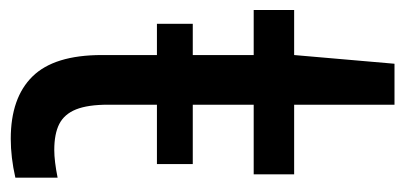

<svg xmlns="http://www.w3.org/2000/svg" viewBox="-228 -552 790 375"><g transform="rotate(90 167.5 -365.0)"><path d="M327.5 -82V0.5Q288 9.5 251.5 9.5Q171.5 9.5 129.8 -33Q88 -75.5 88 -168.5V-276H27V-346H88V-465H0V-544H88L105 -740H185V-544H321V-465H185V-346H301V-276H185V-180.5Q185 -141 194.2 -118Q203.5 -95 222.8 -85.2Q242 -75.5 273.5 -75.5Q295 -75.5 327.5 -82Z"/></g></svg>

Font: Encode Sans Condensed Medium
Style: Regular
Weight: 500
Width: 3
Designer: Multiple Designers
Foundry: Impallari Type
Version: Version 2.000